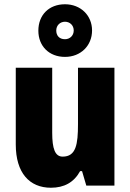

<svg xmlns="http://www.w3.org/2000/svg" viewBox="-20 -871 611 901"><path d="M285 -604C359 -604 412 -657 412 -728C412 -799 358 -851 285 -851C210 -851 160 -801 160 -727C160 -655 210 -604 285 -604ZM285 -687C258 -687 244 -704 244 -728C244 -752 262 -769 285 -769C308 -769 326 -752 326 -728C326 -704 308 -687 285 -687ZM517 -553H346V-289C346 -194 337 -136 274 -136C238 -136 225 -174 225 -248V-553H54V-193C54 -60 118 10 219 10C281 10 327 -15 356 -68H365L385 0H517Z"/></svg>

Font: Noto Sans Georgian Condensed Black
Style: Regular
Weight: 900
Width: 3
Designer: Monotype Design Team, Akaki Razmadze
Foundry: Google LLC
Version: Version 2.005